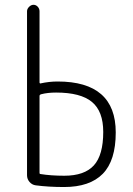

<svg xmlns="http://www.w3.org/2000/svg" viewBox="-20 -750 540 780"><path d="M140.6 -360.4V-47.9Q140.6 -43 144.5 -43Q186.5 -36.1 241.2 -36.1Q323.2 -36.1 361.3 -78.1Q399.4 -120.1 399.4 -213.9Q399.4 -297.9 353.5 -335.9Q307.6 -374 208 -374Q173.8 -374 147.5 -367.2Q140.6 -365.2 140.6 -360.4ZM125 2.9Q110.4 1 100.1 -10.7Q89.8 -22.5 89.8 -38.1V-704.1Q89.8 -713.9 98.1 -722.2Q106.4 -730.5 116.2 -730.5Q126 -730.5 133.3 -722.7Q140.6 -714.8 140.6 -704.1V-415Q140.6 -413.1 142.1 -411.6Q143.6 -410.2 144.5 -411.1Q179.7 -418.9 213.9 -418.9Q450.2 -418.9 450.2 -211.9Q450.2 -97.7 397.5 -43.9Q344.7 9.8 240.2 9.8Q176.8 9.8 125 2.9Z"/></svg>

Font: Rounded-L Mgen+ 1m light
Style: Regular
Weight: 200
Designer: [Source Han Sans]
Ryoko NISHIZUKA  (kana & ideographs); Paul D. Hunt (Latin, Greek & Cyrillic); Wenlong ZHANG  (bopomofo
Version: Version 1.059.20150602